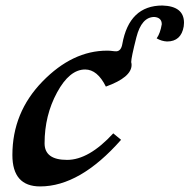

<svg xmlns="http://www.w3.org/2000/svg" viewBox="-20 -666 687 696"><path d="M125.5 9.8Q24.9 9.8 24.9 -104Q24.9 -258.3 133.8 -370.4Q242.7 -482.4 368.2 -482.4Q378.9 -482.4 386.7 -481.2Q394.5 -480 402.3 -480Q418.9 -481.4 423.3 -505.9Q448.2 -646 568.8 -646Q647 -643.6 647 -583.5L646 -570.3Q636.7 -515.6 585.4 -515.6Q565.9 -516.6 547.9 -526.9Q561 -545.4 566.4 -578.1Q566.4 -602.1 539.6 -604.5Q493.2 -604.5 474.4 -530.8Q455.6 -457 455.6 -440.9Q457 -436 457 -430.7Q457 -385.7 363.8 -352.1Q333 -414.1 288.6 -414.1Q231.9 -414.1 186.8 -330.8Q141.6 -247.6 141.6 -146.5Q141.6 -86.4 223.1 -86.4Q302.2 -86.4 390.6 -182.6L418.9 -159.2Q270 9.8 125.5 9.8Z"/></svg>

Font: Kelvinch
Style: Bold Italic
Weight: 700
Italic angle: -10°
Designer: Paul James Miller
Foundry: High-Logic / Made with FontCreator
Version: Version 3.30 September 23, 2016